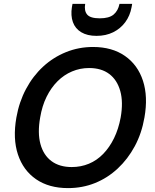

<svg xmlns="http://www.w3.org/2000/svg" viewBox="-20 -953 795 985"><path d="M329 12Q231 12 165 -33.5Q99 -79 72 -160.5Q45 -242 64 -350Q78 -430 113.5 -496.5Q149 -563 201 -611Q253 -659 318.5 -685.5Q384 -712 457 -712Q555 -712 621 -666Q687 -620 713.5 -538.5Q740 -457 721 -350Q707 -269 671.5 -203Q636 -137 584 -88.5Q532 -40 467.5 -14Q403 12 329 12ZM348 -96Q395 -96 436 -113Q477 -130 509.5 -163.5Q542 -197 565 -244Q588 -291 599 -350Q613 -429 597 -486Q581 -543 540.5 -573.5Q500 -604 437 -604Q391 -604 349.5 -586.5Q308 -569 275 -536Q242 -503 219 -456.5Q196 -410 186 -350Q172 -271 187.5 -214Q203 -157 244 -126.5Q285 -96 348 -96ZM475 -769Q428 -769 397 -787.5Q366 -806 354 -839.5Q342 -873 349 -917L352 -933H417Q411 -898 427 -878.5Q443 -859 492 -859Q540 -859 563 -878.5Q586 -898 593 -933H658L655 -916Q647 -872 622.5 -839Q598 -806 560.5 -787.5Q523 -769 475 -769Z"/></svg>

Font: DM Sans 9pt SemiBold
Style: Italic
Weight: 600
Italic angle: -10°
Version: Version 4.004;gftools[0.9.30]